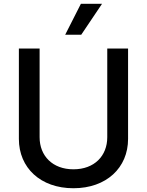

<svg xmlns="http://www.w3.org/2000/svg" viewBox="-20 -984 778 1016"><path d="M547.6 -727.3V-257.8C547.6 -159.1 479.4 -88.1 368.6 -88.1C258.2 -88.1 189.6 -159.1 189.6 -257.8V-727.3H79.9V-248.9C79.9 -96.2 194.2 12.1 368.6 12.1C543 12.1 657.7 -96.2 657.7 -248.9V-727.3ZM324.9 -800.1H409.8L519.9 -963.8H408Z"/></svg>

Font: Magic Ui Pro Medium
Style: Regular
Weight: 500
Designer: Stefan Endress, Andreas Faust
Version: Version 1.000;FEAKit 1.0